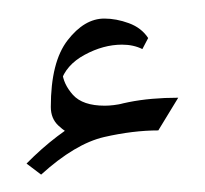

<svg xmlns="http://www.w3.org/2000/svg" viewBox="-20 -540 226 212"><path d="M62.5 -389.2Q52.7 -393.6 44.4 -401.4Q36.1 -409.2 36.1 -421.9Q36.1 -471.7 54.7 -495.6Q73.2 -519.5 95.2 -519.5Q108.4 -519.5 122.3 -514.4Q136.2 -509.3 143.6 -498L137.2 -485.8Q127.4 -490.7 114.7 -490.7Q94.2 -490.7 73.5 -479.5Q52.7 -468.3 46.9 -449.2L48.8 -460.4Q49.8 -447.3 60.5 -435.3Q71.3 -423.3 95.7 -423.3Q105 -423.3 116.2 -425.8ZM176.8 -432.1 154.8 -396Q127 -396 95 -388.7Q63 -381.3 25.4 -347.2L9.3 -359.4Q42.5 -393.1 79.3 -412.6Q116.2 -432.1 176.8 -432.1Z"/></svg>

Font: Lateef Light
Style: Regular
Weight: 300
Designer: SIL International
Foundry: SIL International
Version: Version 4.200